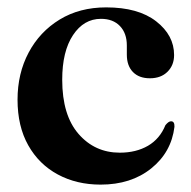

<svg xmlns="http://www.w3.org/2000/svg" viewBox="-20 -489 516 520"><path d="M451.5 -340Q451.5 -312.5 433.8 -294.8Q416 -277 386 -277Q356.5 -277 340 -294Q323.5 -311 323.5 -341V-366Q323.5 -399 304.8 -418.5Q286 -438 253.5 -438Q207 -438 177.8 -394Q148.5 -350 148.5 -273Q148.5 -177 192.8 -126.2Q237 -75.5 304.5 -75.5Q348.5 -75.5 380.8 -94.2Q413 -113 428 -150Q437 -161 443.5 -160.5Q453 -160.5 452.5 -145.5Q444 -76.5 389.5 -32.8Q335 11 252.5 11Q187.5 11 136.5 -16.5Q85.5 -44 56.5 -95.5Q27.5 -147 27.5 -219Q27.5 -290 57.5 -346.5Q87.5 -403 141.5 -436Q195.5 -469 267.5 -469Q354.5 -469 403 -431.2Q451.5 -393.5 451.5 -340Z"/></svg>

Font: Fraunces 72pt S000 SemiBold
Style: Regular
Weight: 600
Version: Version 1.000; ttfautohint (v1.8.3)